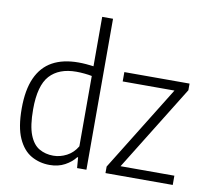

<svg xmlns="http://www.w3.org/2000/svg" viewBox="-87 -905 1099 1012"><g transform="rotate(10 462.5 -399.5)"><path d="M241.5 9Q187.5 9 143 -16.2Q98.5 -41.5 72 -100.2Q45.5 -159 45.5 -259.5Q45.5 -359 74.5 -423.2Q103.5 -487.5 159.8 -518.5Q216 -549.5 298.5 -549.5Q318.5 -549.5 340 -547.8Q361.5 -546 379.5 -543.5V-808H437.5V0H387.5L383 -56.5H378.5Q357.5 -29 322.5 -10Q287.5 9 241.5 9ZM252 -42.5Q288.5 -42.5 323.2 -60.5Q358 -78.5 379.5 -115V-491.5Q363 -495 340 -497.2Q317 -499.5 296 -499.5Q203 -499.5 154.2 -445.8Q105.5 -392 105.5 -265.5Q105.5 -177 124.5 -128.8Q143.5 -80.5 176.8 -61.5Q210 -42.5 252 -42.5ZM539.5 0V-35L832 -507.5V-491.5H545V-541.5H894V-506L601.5 -33.5V-49.5H899.5V0Z"/></g></svg>

Font: Encode Sans SemiCondensed Light
Style: Regular
Weight: 300
Width: 4
Designer: Multiple Designers
Foundry: Impallari Type
Version: Version 3.002